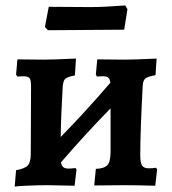

<svg xmlns="http://www.w3.org/2000/svg" viewBox="-20 -680 633 705"><path d="M557 -58 550 2Q483 0 435 0L326 1L332 -60Q363 -61 374.5 -74Q386 -87 386 -123V-282Q300 -195 204 -84Q206 -71 212.5 -66Q219 -61 232 -61Q243 -61 257 -63L261 -58L254 2L157 0Q125 0 86 1.5Q47 3 34 5L39 -55Q72 -61 82.5 -73Q93 -85 93 -115L94 -363Q94 -386 88.5 -393Q83 -400 66 -400L44 -399L39 -406L44 -462L139 -461Q175 -461 259 -465L255 -403Q227 -398 219 -390Q211 -382 210 -356Q204 -257 203 -177Q293 -269 385 -376Q384 -389 378 -394.5Q372 -400 358 -400L336 -399L332 -406L337 -462L439 -461Q472 -461 555 -465L551 -404Q523 -399 514 -392Q505 -385 504 -365Q495 -196 495 -110Q495 -83 501.5 -72.5Q508 -62 526 -62Q539 -62 553 -64ZM145 -581 159 -655 313 -654Q361 -654 440 -660L448 -646L436 -571L295 -570L156 -569Z"/></svg>

Font: Alegreya
Style: Bold
Weight: 700
Designer: Juan Pablo del Peral
Foundry: Huerta Tipografica
Version: Version 2.008; ttfautohint (v1.8)